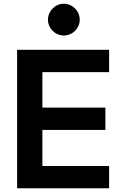

<svg xmlns="http://www.w3.org/2000/svg" viewBox="-20 -1013 635 1033"><path d="M72 0H567V-120H208V-314H547V-434H208V-625H567V-745H72ZM238 -907C238 -860 277 -822 323 -822C370 -822 409 -860 409 -907C409 -954 370 -993 323 -993C277 -993 238 -954 238 -907Z"/></svg>

Font: Mluvka
Style: Bold
Weight: 700
Designer: Modified by Jiří Krblich, Original typeface by Gumpita Rahayu
Foundry: Gumpita Rahayu & Jiří Krblich
Version: Version 2.000;Glyphs 3.1.1 (3134)